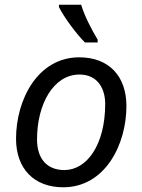

<svg xmlns="http://www.w3.org/2000/svg" viewBox="-20 -786 603 814"><path d="M248 8C426 8 516 -174 516 -336C516 -464 441 -543 316 -543C139 -543 48 -362 48 -198C48 -71 124 8 248 8ZM253 -65C180 -65 137 -112 137 -195C137 -345 207 -470 317 -470C397 -470 426 -406 426 -346C426 -170 347 -65 253 -65ZM394 -606V-618C367 -663 339 -717 324 -766H230V-756C250 -715 303 -643 340 -606Z"/></svg>

Font: BC Sans
Style: Italic
Weight: 400
Italic angle: -12°
Designer: Monotype Design Team
Designer: Province of B.C.
Foundry: Monotype Imaging Inc.
Version: Version 2.000;GOOG;noto-source:20170915:90ef993387c0